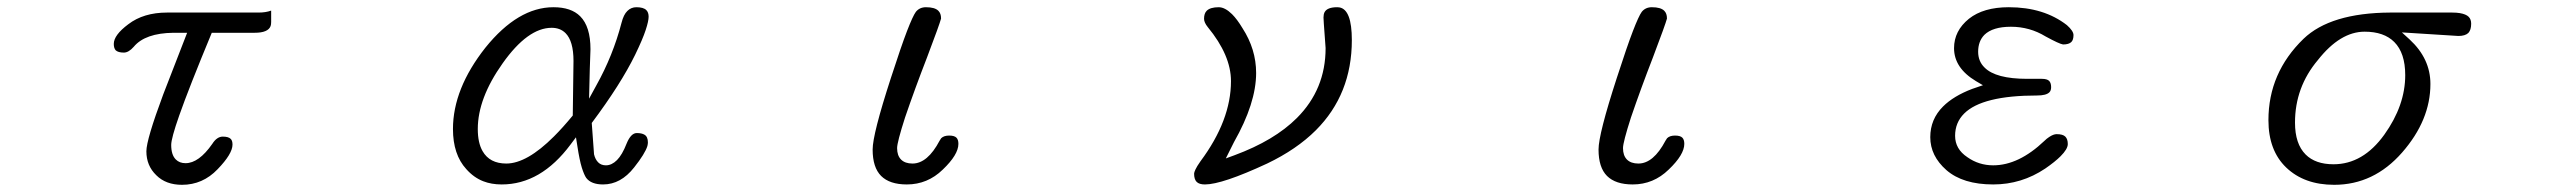

<svg xmlns="http://www.w3.org/2000/svg" viewBox="-20 -497 7040 529"><path d="M481.4 12.2Q538.6 12.2 579.6 -30.8Q620.6 -73.2 620.6 -98.6Q620.6 -109.4 615.7 -114.3Q609.4 -120.6 593.8 -120.6Q577.6 -120.6 564.9 -100.6Q527.8 -47.4 491.2 -47.4Q474.6 -47.4 464.4 -57.6Q451.7 -70.3 451.7 -97.7Q451.7 -115.7 473.6 -178.2Q500.5 -254.9 563.5 -406.7H681.6Q718.8 -406.7 725.6 -425.3Q727.1 -429.7 727.1 -436.5V-467.8Q712.4 -462.4 692.4 -462.4H440.4Q375.5 -462.4 333.5 -430.2Q293.5 -400.4 293.5 -376Q293.5 -364.3 298.8 -358.4Q305.7 -352.1 321.3 -352.1Q334.5 -352.1 348.6 -368.2Q379.9 -405.8 458 -406.7H480.5H495.6L429.7 -236.8Q383.3 -112.3 383.3 -80.1Q383.3 -40.5 410.6 -14.2Q437 12.2 481.4 12.2Z M1375 -46.4Q1329.1 -46.4 1309.6 -80.6Q1296.4 -103.5 1296.4 -141.6Q1296.4 -226.1 1364.7 -322.3Q1434.1 -420.4 1500 -420.4Q1523.4 -420.4 1538.1 -405.8Q1560.1 -383.8 1560.1 -329.1L1558.1 -178.7Q1530.3 -145 1506.3 -121.1Q1431.6 -46.4 1375 -46.4ZM1641.6 11.2Q1690.4 11.2 1727.1 -35.6Q1757.3 -73.7 1763.7 -94.7Q1765.1 -100.6 1765.1 -104.5Q1765.1 -120.6 1755.4 -126Q1748 -130.4 1734.4 -130.4Q1718.3 -130.4 1706.5 -101.6Q1694.3 -70.3 1679.9 -55.9Q1665.5 -41.5 1649.4 -41.5Q1636.2 -41.5 1628.2 -49.6Q1620.1 -57.6 1616.7 -71.8L1610.4 -158.2Q1690.4 -265.1 1730 -346.2Q1751 -389.6 1759 -414.3Q1767.1 -439 1767.1 -450.9Q1767.1 -462.9 1760.7 -469.2Q1752.9 -477.1 1733.4 -477.1Q1718.8 -477.1 1708.5 -466.8Q1698.2 -457 1692.4 -434.1Q1668.9 -343.8 1623 -261.7L1603 -225.1L1605 -307.1L1606.9 -361.3Q1606.9 -423.8 1578.6 -452.1Q1553.7 -477.1 1504.9 -477.1Q1407.2 -477.1 1317.4 -365.7Q1228 -252.4 1228 -141.6Q1228 -71.3 1264.6 -31.2Q1285.2 -7.8 1311.5 2.4Q1334 11.2 1362.3 11.2Q1470.2 11.2 1552.2 -99.1L1566.9 -118.7L1570.8 -94.2Q1576.7 -55.7 1583 -35.2Q1589.4 -15.1 1595.2 -6.8Q1608.9 11.2 1641.6 11.2Z M2384.3 -85Q2384.3 -35.6 2407.7 -12.2Q2431.2 11.2 2478.5 11.2Q2535.6 11.2 2577.6 -29.8Q2620.6 -70.8 2620.6 -100.6Q2620.6 -112.3 2615.2 -117.7Q2609.4 -123.5 2595 -123.5Q2580.6 -123.5 2573.2 -116.2L2568.8 -109.4Q2535.6 -46.4 2494.1 -46.4Q2473.6 -46.4 2462.6 -57.4Q2451.7 -68.4 2451.7 -88.9Q2451.7 -105 2473.6 -173.3Q2501 -253.4 2534.2 -338.9Q2568.8 -430.2 2572.8 -445.8V-446.3Q2572.8 -460 2565.4 -467.3Q2555.7 -477.1 2531.2 -477.1Q2513.7 -477.1 2503.4 -464.4Q2495.1 -453.1 2479 -411.4Q2462.9 -369.6 2434.6 -282.2Q2384.3 -127.4 2384.3 -85Z M3270 -18.6Q3270 -2.9 3277.1 4.2Q3284.2 11.2 3299.8 11.2Q3347.2 11.2 3471.2 -46.4Q3552.7 -85.4 3605.5 -138.2Q3704.6 -237.3 3704.6 -386.7Q3704.6 -470.7 3670.4 -476.6Q3667.5 -477.1 3664.1 -477.1Q3636.7 -477.1 3629.4 -463.4Q3626.5 -457.5 3626.5 -448.7L3627.4 -432.1L3632.3 -364.7V-364.3Q3632.3 -251 3553.2 -171.9Q3491.2 -109.9 3381.3 -69.3L3357.4 -60.5L3379.9 -105.5Q3440.9 -212.9 3440.9 -295.9Q3440.9 -361.3 3403.3 -419.4Q3388.7 -443.8 3374.5 -458Q3355 -477.1 3337.9 -477.1Q3314.5 -477.1 3304.7 -467.3Q3297.4 -460 3297.4 -445.3Q3297.4 -435.1 3307.6 -422.4Q3371.6 -344.7 3371.6 -273.4Q3371.6 -165.5 3287.6 -52.7Q3277.3 -38.1 3273.7 -30Q3270 -22 3270 -18.6Z M4384.3 -85Q4384.3 -35.6 4407.7 -12.2Q4431.2 11.2 4478.5 11.2Q4535.6 11.2 4577.6 -29.8Q4620.6 -70.8 4620.6 -100.6Q4620.6 -112.3 4615.2 -117.7Q4609.4 -123.5 4595 -123.5Q4580.6 -123.5 4573.2 -116.2L4568.8 -109.4Q4535.6 -46.4 4494.1 -46.4Q4473.6 -46.4 4462.6 -57.4Q4451.7 -68.4 4451.7 -88.9Q4451.7 -105 4473.6 -173.3Q4501 -253.4 4534.2 -338.9Q4568.8 -430.2 4572.8 -445.8V-446.3Q4572.8 -460 4565.4 -467.3Q4555.7 -477.1 4531.2 -477.1Q4513.7 -477.1 4503.4 -464.4Q4495.1 -453.1 4479 -411.4Q4462.9 -369.6 4434.6 -282.2Q4384.3 -127.4 4384.3 -85Z M5657.2 -66.4Q5677.2 -86.4 5677.2 -100.1Q5677.2 -113.8 5670.4 -120.6Q5663.6 -127.4 5646.5 -127.4Q5637.7 -127.4 5626 -119.6Q5619.1 -115.2 5612.8 -108.9Q5542 -41.5 5471.7 -41.5Q5432.1 -41.5 5400.4 -64Q5366.7 -86.4 5366.7 -122.8Q5366.7 -159.2 5391.6 -184.1Q5441.4 -233.9 5592.8 -233.9Q5617.7 -233.9 5626.5 -242.7Q5631.3 -247.6 5631.3 -256.8Q5631.3 -268.6 5625.7 -274.2Q5620.1 -279.8 5605.5 -279.8H5565.4Q5478.5 -279.8 5447.8 -311Q5430.2 -328.1 5430.2 -354.5Q5430.2 -383.3 5447.3 -400.9Q5470.2 -423.3 5520.5 -423.3Q5572.3 -423.3 5616.2 -396.5Q5653.8 -376 5664.1 -374.5Q5680.2 -374.5 5687 -381.3Q5692.9 -387.2 5692.9 -400.4Q5692.9 -411.6 5674.8 -427.7Q5611.3 -477.1 5514.6 -477.1Q5444.8 -477.1 5404.8 -445.3Q5363.8 -412.1 5363.8 -364.3Q5363.8 -309.6 5424.3 -273.4L5443.4 -262.2L5413.6 -252Q5362.3 -232.4 5333.5 -203.6Q5298.3 -168.5 5298.3 -119.1Q5298.3 -67.4 5342.8 -28.3Q5388.2 11.2 5471.7 11.2Q5549.8 11.2 5615.2 -32.7Q5642.1 -51.3 5657.2 -66.4Z M6409.2 -44.4Q6359.4 -44.4 6332.5 -71.3Q6303.2 -100.6 6303.2 -159.2Q6303.2 -256.8 6366.2 -331.5Q6427.7 -409.7 6495.1 -409.7Q6548.3 -409.7 6576.7 -381.3Q6606.9 -351.1 6606.9 -290Q6606.9 -206.5 6549.3 -126Q6490.7 -44.4 6409.2 -44.4ZM6676.3 -265.6Q6676.3 -335.4 6619.1 -388.2L6597.7 -407.7L6753.4 -397.9Q6772 -397.9 6780.8 -406.2Q6788.6 -414.6 6788.6 -431.6Q6788.6 -443.8 6781.7 -450.7Q6774.4 -458 6757.3 -460.9Q6748 -462.4 6736.3 -462.4H6565.4Q6400.9 -461.4 6326.7 -390.1Q6230 -296.4 6230 -166Q6230 -82.5 6278.8 -35.6Q6328.6 12.2 6411.1 12.2Q6520.5 12.2 6598.4 -76.9Q6676.3 -166 6676.3 -265.6Z"/></svg>

Font: YuPearl-ExtraLight
Style: ExtraLight
Weight: 200
Designer: Max Yao
Foundry: Max-Everyday
Version: Version 1.011; ttfautohint (v1.8.3)